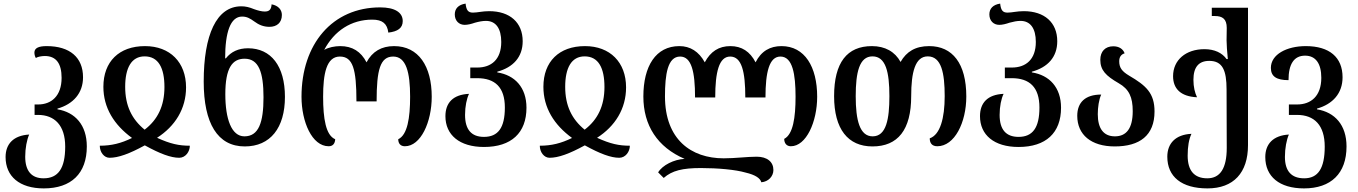

<svg xmlns="http://www.w3.org/2000/svg" viewBox="-20 -803 7540 1066"><path d="M223 243C376 243 462 160 462 10C462 -109 397 -180 299 -196V-200C387 -225 441 -286 441 -374C441 -484 368 -547 239 -547C194 -547 171 -536 171 -511C171 -501 174 -489 179 -481C189 -488 211 -492 229 -492C292 -492 322 -450 322 -371C322 -269 264 -223 192 -223H172V-165H191C283 -165 342 -107 342 11C342 132 303 187 222 187C155 187 120 146 120 67C120 20 129 -27 142 -56C55 -51 11 -4 11 69C11 176 88 243 223 243Z M588 73C637 73 698 51 784 4C869 51 929 73 975 73C1010 73 1034 39 1034 6C974 6 926 -4 852 -38C952 -102 1013 -199 1013 -318C1013 -457 924 -547 785 -547C641 -547 554 -461 554 -321C554 -205 613 -110 713 -37C652 -7 598 6 534 6C534 42 558 73 588 73ZM783 -83C712 -141 675 -216 675 -321C675 -425 709 -490 783 -490C860 -490 893 -425 893 -320C893 -214 855 -138 783 -83Z M1339 10C1481 10 1562 -93 1562 -265C1562 -436 1485 -535 1357 -535C1304 -535 1263 -516 1234 -479H1230C1230 -623 1259 -711 1324 -711C1351 -711 1368 -701 1393 -683C1416 -666 1442 -654 1476 -654C1516 -654 1545 -676 1545 -720C1545 -749 1525 -772 1488 -779C1486 -752 1477 -739 1450 -739C1434 -739 1413 -744 1391 -752C1364 -763 1344 -768 1320 -768C1181 -768 1111 -608 1111 -350C1111 -118 1188 10 1339 10ZM1337 -46C1265 -46 1231 -143 1231 -280C1231 -426 1270 -477 1338 -477C1416 -477 1443 -403 1443 -263C1443 -122 1416 -46 1337 -46Z M1805 9C1828 9 1840 -6 1841 -30C1789 -52 1774 -144 1774 -266C1774 -393 1792 -489 1867 -489C1939 -489 1959 -420 1959 -240H2071C2071 -416 2091 -489 2163 -489C2235 -489 2257 -401 2257 -266C2257 -148 2242 -54 2191 -30C2191 -7 2203 9 2228 9C2316 9 2377 -125 2377 -266C2377 -435 2304 -547 2168 -547C2098 -547 2047 -517 2015 -457C1984 -517 1936 -547 1869 -547C1839 -547 1803 -540 1780 -526C1836 -632 1930 -694 2047 -694C2104 -694 2130 -671 2136 -622C2188 -628 2216 -647 2216 -686C2216 -734 2172 -762 2091 -762C1825 -762 1654 -558 1654 -266C1654 -127 1712 9 1805 9Z M2667 13C2819 13 2903 -65 2903 -205C2903 -318 2838 -386 2741 -401V-405C2829 -429 2882 -486 2882 -574C2882 -678 2811 -741 2696 -741C2657 -741 2632 -733 2606 -733C2580 -733 2569 -745 2565 -783C2525 -777 2505 -755 2505 -723C2505 -688 2528 -665 2560 -665C2577 -665 2597 -670 2617 -677C2639 -683 2659 -687 2678 -687C2733 -687 2763 -645 2763 -570C2763 -472 2707 -428 2630 -428H2591V-369H2629C2728 -369 2783 -319 2783 -206C2783 -93 2745 -43 2667 -43C2597 -43 2562 -84 2562 -165C2562 -212 2571 -255 2584 -282C2495 -278 2453 -232 2453 -158C2453 -54 2531 13 2667 13Z M3031 73C3080 73 3141 51 3227 4C3312 51 3372 73 3418 73C3453 73 3477 39 3477 6C3417 6 3369 -4 3295 -38C3395 -102 3456 -199 3456 -318C3456 -457 3367 -547 3228 -547C3084 -547 2997 -461 2997 -321C2997 -205 3056 -110 3156 -37C3095 -7 3041 6 2977 6C2977 42 3001 73 3031 73ZM3226 -83C3155 -141 3118 -216 3118 -321C3118 -425 3152 -490 3226 -490C3303 -490 3336 -425 3336 -320C3336 -214 3298 -138 3226 -83Z M4207 209C4246 206 4274 176 4274 141C4274 96 4240 67 4181 67C4129 67 4062 76 3998 76C3817 76 3672 -29 3672 -268C3672 -391 3687 -489 3756 -489C3819 -489 3839 -406 3839 -262H3951C3951 -403 3972 -489 4034 -489C4098 -489 4118 -406 4118 -262H4230C4230 -403 4251 -489 4313 -489C4381 -489 4397 -390 4397 -266C4397 -150 4383 -57 4334 -32C4334 -9 4346 9 4371 9C4456 9 4517 -126 4517 -266C4517 -432 4448 -547 4319 -547C4256 -547 4207 -520 4175 -457C4144 -517 4098 -547 4035 -547C3971 -547 3925 -517 3893 -457C3860 -517 3812 -547 3752 -547C3621 -547 3552 -436 3552 -267C3552 -107 3630 14 3781 79C3722 82 3658 114 3634 154L3665 185C3711 144 3770 130 3871 130C3966 130 4064 139 4119 155C4175 168 4201 187 4207 209Z M4824 10C4965 10 5039 -82 5039 -269C5039 -402 5061 -490 5131 -490C5207 -490 5225 -397 5225 -269C5225 -147 5200 -55 5142 -35C5142 -9 5154 9 5184 9C5280 9 5345 -123 5345 -267C5345 -451 5268 -547 5139 -547C5063 -547 5013 -517 4980 -459C4949 -516 4894 -547 4821 -547C4683 -547 4611 -456 4611 -269C4611 -86 4688 10 4824 10ZM4825 -46C4753 -46 4731 -136 4731 -269C4731 -401 4751 -490 4824 -490C4898 -490 4918 -403 4918 -269C4918 -143 4901 -46 4825 -46Z M5635 13C5787 13 5871 -65 5871 -205C5871 -318 5806 -386 5709 -401V-405C5797 -429 5850 -486 5850 -574C5850 -678 5779 -741 5664 -741C5625 -741 5600 -733 5574 -733C5548 -733 5537 -745 5533 -783C5493 -777 5473 -755 5473 -723C5473 -688 5496 -665 5528 -665C5545 -665 5565 -670 5585 -677C5607 -683 5627 -687 5646 -687C5701 -687 5731 -645 5731 -570C5731 -472 5675 -428 5598 -428H5559V-369H5597C5696 -369 5751 -319 5751 -206C5751 -93 5713 -43 5635 -43C5565 -43 5530 -84 5530 -165C5530 -212 5539 -255 5552 -282C5463 -278 5421 -232 5421 -158C5421 -54 5499 13 5635 13Z M6169 10C6308 10 6390 -51 6390 -184C6390 -286 6343 -328 6249 -383C6209 -407 6194 -427 6194 -463C6194 -487 6205 -501 6224 -507C6215 -532 6192 -546 6161 -546C6116 -546 6089 -517 6089 -471C6089 -413 6120 -382 6191 -341C6249 -308 6269 -263 6269 -186C6269 -89 6233 -46 6170 -46C6106 -46 6075 -91 6075 -169C6075 -207 6081 -249 6094 -278C6006 -278 5961 -235 5961 -160C5961 -55 6038 10 6169 10Z M6684 243C6829 243 6909 156 6909 3V-760H6708V-714H6725C6767 -714 6791 -698 6791 -648L6790 -579C6790 -554 6793 -519 6797 -475H6790C6766 -509 6724 -530 6667 -530C6564 -530 6493 -470 6493 -380C6493 -311 6535 -267 6626 -263C6614 -288 6606 -320 6606 -360C6606 -431 6636 -465 6694 -465C6768 -465 6790 -412 6790 -306L6791 18C6791 131 6755 187 6683 187C6611 187 6574 145 6574 61C6574 10 6581 -30 6595 -60C6507 -56 6461 -7 6461 67C6461 178 6540 243 6684 243Z M7220 243C7370 243 7456 160 7456 10C7456 -109 7391 -180 7292 -196V-200C7380 -225 7434 -285 7434 -374C7434 -485 7361 -547 7230 -547C7124 -547 7036 -501 7036 -426C7036 -378 7068 -358 7134 -358C7134 -447 7164 -494 7226 -494C7285 -494 7316 -450 7316 -371C7316 -269 7258 -223 7182 -223H7136V-165H7181C7278 -165 7335 -107 7335 11C7335 132 7298 187 7221 187C7150 187 7114 147 7114 68C7114 20 7123 -27 7136 -56C7049 -51 7005 -4 7005 69C7005 177 7083 243 7220 243Z"/></svg>

Font: Noto Serif Georgian SemiCondensed Semi
Style: Regular
Weight: 600
Width: 4
Designer: Monotype Design Team
Foundry: Monotype Imaging Inc.
Version: Version 1.901